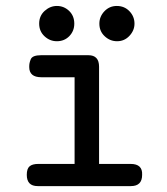

<svg xmlns="http://www.w3.org/2000/svg" viewBox="-20 -631 565 651"><path d="M70.8 -38.1Q70.8 -59.1 80.3 -67.1Q89.8 -75.2 109.9 -75.2H232.9V-369.1H120.1Q79.1 -369.1 79.1 -403.8Q79.1 -411.6 80.1 -416.7Q81.1 -421.9 84 -429.4Q86.9 -437 95.9 -440.4Q105 -443.8 119.1 -443.8H279.8Q315.9 -443.8 315.9 -404.8V-75.2H422.9Q463.9 -75.2 461.9 -38.1Q461.9 0 423.8 0H107.9Q70.8 0 70.8 -38.1ZM172.9 -610.8Q196.8 -610.8 214.4 -594Q231.9 -577.1 231.9 -550.8Q231.9 -525.9 215.1 -508.5Q198.2 -491.2 172.9 -491.2Q148.9 -491.2 130.9 -508.1Q112.8 -524.9 112.8 -551Q112.8 -577.1 131.3 -594Q149.9 -610.8 172.9 -610.8ZM316.9 -550.8Q316.9 -574.7 334 -592.8Q351.1 -610.8 376 -610.8Q401.9 -610.8 418.9 -593Q436 -575.2 436 -550.8Q436 -527.8 418.9 -509.5Q401.9 -491.2 377 -491.2Q353 -491.2 335 -508.1Q316.9 -524.9 316.9 -550.8Z"/></svg>

Font: CMU Typewriter Text
Style: Bold
Weight: 700
Version: Version 0.7.0